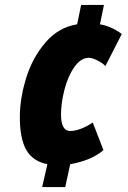

<svg xmlns="http://www.w3.org/2000/svg" viewBox="-20 -744 515 774"><path d="M171 -82Q112 -94 86 -139.5Q60 -185 60 -272Q60 -347 85.5 -429.5Q111 -512 163.5 -573Q216 -634 291 -646L307 -724H399L383 -646Q429 -638 471 -607L405 -478Q392 -491 371.5 -501Q351 -511 338 -511Q306 -511 280 -474Q254 -437 240 -383Q226 -329 226 -282Q226 -216 263 -216Q302 -216 354 -250L397 -139Q351 -98 263 -82L243 10H150Z"/></svg>

Font: Noto Sans UI CondBlack
Style: Italic
Weight: 900
Width: 3
Italic angle: -12°
Designer: Monotype Design Team
Foundry: Monotype Imaging Inc.
Version: Version 1.001